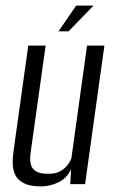

<svg xmlns="http://www.w3.org/2000/svg" viewBox="-20 -658 412 686"><path d="M127 8Q88 8 66 -3Q44 -14 35 -32Q26 -50 25.5 -73.5Q25 -97 29 -123L81 -495H143L92 -131Q89 -114 88 -97Q87 -80 91.5 -66.5Q96 -53 110.5 -45Q125 -37 152 -37Q179 -37 195.5 -46.5Q212 -56 221.5 -68.5Q231 -81 235 -92L291 -495H353L284 0H231L234 -54Q219 -21 188.5 -6.5Q158 8 127 8ZM189 -546 252 -638H314L225 -546Z"/></svg>

Font: Alumni Sans
Style: Italic
Weight: 400
Italic angle: -8°
Version: Version 1.016